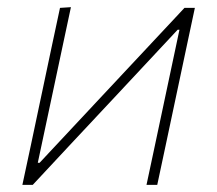

<svg xmlns="http://www.w3.org/2000/svg" viewBox="-20 -516 606 536"><path d="M42.5 0Q54.5 -56.5 65.8 -108.8Q77 -161 89.5 -221L100 -270.5Q113 -332 124.2 -385Q135.5 -438 147.5 -494L178 -496Q166 -439.5 154.5 -385.8Q143 -332 130 -270.5L85.5 -61.5H90.5L270 -253.5Q325 -312.5 382 -373.2Q439 -434 495 -494H524Q512 -438 500.8 -385Q489.5 -332 476.5 -270.5L466 -221Q453.5 -161 442.2 -108.8Q431 -56.5 419 0H389Q401 -56.5 412.2 -108.8Q423.5 -161 436 -221L481 -433H476L299.5 -244Q243.5 -184.5 186 -122.8Q128.5 -61 71.5 0Z"/></svg>

Font: Commissioner Thin
Style: Italic
Weight: 100
Italic angle: -12°
Designer: Kostas Bartsokas
Foundry: Kostas Bartsokas
Version: Version 1.000; ttfautohint (v1.8.3)